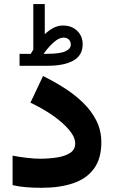

<svg xmlns="http://www.w3.org/2000/svg" viewBox="-20 -896 543 915"><path d="M126.5 -639.2Q129.4 -644.5 132.8 -649.7Q136.2 -654.8 138.7 -659.7V-876.5H193.4V-732.9Q213.4 -752 234.9 -763.2Q256.3 -774.4 280.3 -774.4Q321.8 -774.4 347.9 -749Q374 -723.6 374 -684.6Q373.5 -631.8 329.6 -607.2Q285.6 -582.5 205.1 -582.5H73.2V-639.2ZM204.6 -639.6Q266.1 -639.6 291.7 -651.6Q317.4 -663.6 317.4 -683.1Q317.4 -698.2 308.1 -707.5Q298.8 -716.8 282.7 -716.8Q262.2 -716.8 237.8 -696Q213.4 -675.3 187.5 -639.2ZM171.4 -139.6Q211.4 -139.6 249.8 -145.3Q288.1 -150.9 313.2 -166.5Q338.4 -182.1 338.4 -211.9Q338.4 -242.7 308.8 -277.6Q279.3 -312.5 230.7 -346.2Q182.1 -379.9 125 -406.7L185.1 -533.7Q236.8 -508.3 286.4 -476.8Q335.9 -445.3 375.7 -406.7Q415.5 -368.2 439.2 -321.3Q462.9 -274.4 462.9 -217.8Q462.9 -139.6 427.5 -91.8Q392.1 -43.9 328.1 -22.5Q264.2 -1 178.7 -1Q139.6 -1 106 -3.7Q72.3 -6.3 40 -13.7V-154.3Q71.8 -147.9 108.2 -143.8Q144.5 -139.6 171.4 -139.6Z"/></svg>

Font: Vazirmatn RD FD ExtraBold
Style: Regular
Weight: 800
Designer: Saber Rastikerdar
Foundry: Saber Rastikerdar
Version: Version 33.003